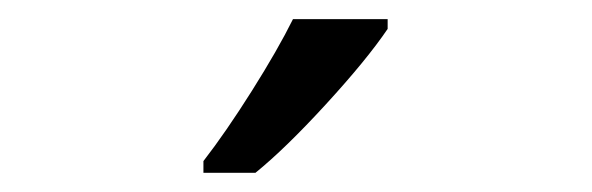

<svg xmlns="http://www.w3.org/2000/svg" viewBox="-20 -786 617 200"><path d="M191.9 -618.2Q215.3 -648.4 242.4 -691.4Q269.5 -734.4 285.2 -766.1H383.8V-755.9Q362.3 -724.1 319.8 -677.7Q277.3 -631.3 246.1 -606H191.9Z"/></svg>

Font: f3_58770 
Style: Regular
Weight: 400
Foundry: Ascender Corporation
Version: Version 1.10